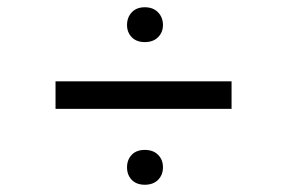

<svg xmlns="http://www.w3.org/2000/svg" viewBox="-20 -620 791 529"><path d="M379 -600Q402 -600 415.5 -586Q429 -572 429 -551Q429 -531 415.5 -517.5Q402 -504 379 -504Q356 -504 343 -517.5Q330 -531 330 -551Q330 -572 343 -586Q356 -600 379 -600ZM133 -396H618V-320H133ZM379 -207Q402 -207 415.5 -193.5Q429 -180 429 -159Q429 -138 415.5 -124.5Q402 -111 379 -111Q356 -111 343 -124.5Q330 -138 330 -159Q330 -180 343 -193.5Q356 -207 379 -207Z"/></svg>

Font: Freesentation 4 Regular
Style: Regular
Weight: 400
Designer: glyphs from Roboto by Christian Robertson / Hangul glyphs from Noto Sans CJK(Source Han Sans) by Jang Soo-young and Kang
Foundry: PT&
Version: Version 2.001